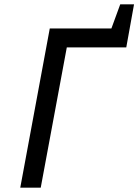

<svg xmlns="http://www.w3.org/2000/svg" viewBox="-20 -871 642 891"><path d="M211 -739H497L538 -851H602L566 -651H290L169 0H74Z"/></svg>

Font: Involve Medium Oblique
Style: Italic
Weight: 500
Italic angle: -10.5°
Designer: Stefan Peev
Foundry: Context Ltd.
Version: Version 1.001